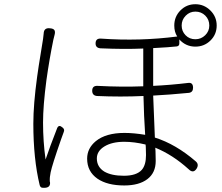

<svg xmlns="http://www.w3.org/2000/svg" viewBox="-20 -861 1050 910"><path d="M177 28Q171 26 168 16Q138 -108 138 -275Q138 -366 156 -497Q162 -542 175 -620Q182 -660 184 -676Q186 -694 187 -702Q188 -730 216 -727Q233 -726 238 -718Q243 -710 238 -693Q234 -679 233 -673Q214 -581 200 -481Q184 -360 184 -280Q184 -190 196 -105Q215 -162 251 -254Q259 -272 276 -257Q288 -248 282 -235Q278 -225 270 -202Q227 -79 220 -44Q215 -21 216 -2Q216 1 217 2Q220 27 194 29Q182 30 177 28ZM569 18Q489 18 442 -14Q393 -48 393 -109Q393 -158 434 -192Q482 -231 570 -231Q614 -231 668 -222Q662 -311 660 -406Q551 -401 440 -406Q417 -408 417 -431Q417 -455 442 -454Q557 -448 659 -452V-541V-631Q571 -627 456 -632Q433 -634 433 -655Q433 -680 459 -678Q642 -665 820 -688Q806 -709 806 -740Q806 -782 835 -811.5Q864 -841 906 -841Q947 -841 977 -811.5Q1007 -782 1007 -740Q1007 -698 977.5 -669Q948 -640 906 -640Q861 -640 830 -674V-655Q830 -643 818 -641Q783 -637 706 -633V-454Q789 -458 872 -468Q895 -471 895 -445Q895 -424 876 -421Q784 -412 706 -408Q709 -318 714 -209Q813 -178 908 -96Q924 -82 912 -62Q896 -37 874 -59Q799 -127 716 -161Q716 -155 717 -145Q718 -111 718 -98Q718 -42 678.5 -12Q639 18 569 18ZM567 -28Q627 -28 652 -56Q672 -79 672 -126Q672 -135 671 -165Q670 -172 670 -176Q616 -189 569 -189Q511 -189 475 -167Q439 -145 439 -110Q439 -70 474 -48Q508 -28 567 -28ZM906 -675Q933 -675 952.5 -694Q972 -713 972 -740Q972 -768 953 -787Q934 -806 906 -806Q879 -806 860 -786.5Q841 -767 841 -740Q841 -713 859.5 -694Q878 -675 906 -675Z"/></svg>

Font: GenSenRounded TW L
Style: Regular
Weight: 300
Version: Version 1.501;PS 1;hotconv 16.6.51;makeotf.lib2.5.65220